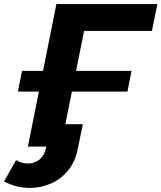

<svg xmlns="http://www.w3.org/2000/svg" viewBox="-66 -720 793 943"><path d="M71 0 211 -700H707L680 -568H347L233 0ZM80 203Q48 203 16 195Q-16 187 -46 171L13 66Q41 83 72 83Q104 83 128.5 63Q153 43 161 3L168 -31L208 0H71L94 -110H341L316 11Q304 74 268.5 117Q233 160 184 181.5Q135 203 80 203ZM22 -270 42 -372H580L560 -270Z"/></svg>

Font: MOST Montserrat
Style: Bold Italic
Weight: 700
Italic angle: -11.3°
Designer: Julieta Ulanovsky
Foundry: Julieta Ulanovsky
Version: Version 8.000;March 11, 2024;FontCreator 15.0.0.2926 64-bit